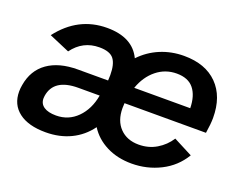

<svg xmlns="http://www.w3.org/2000/svg" viewBox="-89 -672 1056 844"><g transform="rotate(20 439.0 -250.0)"><path d="M15 -117Q15 -132 18 -148Q30 -220 83.5 -258Q137 -296 225 -296H366L367 -321Q367 -373 348.5 -396.5Q330 -420 281 -420Q204 -420 157 -356L61 -397Q149 -512 284 -512Q403 -512 443 -428Q482 -469 533.5 -490.5Q585 -512 644 -512Q744 -512 800 -455.5Q856 -399 856 -299Q856 -271 849 -227H468Q467 -219 467 -204Q467 -145 500 -111Q533 -77 588 -77Q634 -77 671 -99Q708 -121 731 -157L820 -111Q784 -51 721.5 -19.5Q659 12 587 12Q521 12 469.5 -14Q418 -40 389 -86Q354 -38 302 -13Q250 12 185 12Q104 12 59.5 -22Q15 -56 15 -117ZM126 -125Q126 -100 146 -86.5Q166 -73 203 -73Q261 -73 301.5 -113.5Q342 -154 354 -221H254Q140 -221 127 -137Q126 -133 126 -125ZM747 -305Q746 -363 720 -395.5Q694 -428 640 -428Q587 -428 546 -395Q505 -362 485 -305Z"/></g></svg>

Font: Oak Sans Semibold
Style: Italic
Weight: 600
Italic angle: -9.49998°
Foundry: Erik Kennedy, Walven
Version: Version 1.000